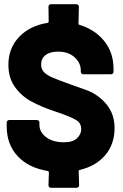

<svg xmlns="http://www.w3.org/2000/svg" viewBox="-20 -812 586 915"><path d="M359 -2Q355 -1 355 4L357 71Q357 76 353.5 79.5Q350 83 345 83H223Q218 83 214.5 79.5Q211 76 211 71L213 9Q213 5 208 3Q116 -12 64 -68Q12 -124 12 -209V-228Q12 -233 15.5 -236.5Q19 -240 24 -240H156Q161 -240 164.5 -236.5Q168 -233 168 -228V-216Q168 -183 199.5 -158.5Q231 -134 285 -134Q327 -134 347 -153Q367 -172 367 -197Q367 -225 343.5 -239.5Q320 -254 260 -275Q246 -279 239 -282Q177 -303 131 -327.5Q85 -352 52.5 -395.5Q20 -439 20 -503Q20 -583 71.5 -636.5Q123 -690 207 -703Q212 -705 212 -709L211 -780Q211 -785 214.5 -788.5Q218 -792 223 -792H344Q349 -792 352.5 -788.5Q356 -785 356 -780L354 -699Q354 -695 358 -694Q433 -671 477 -616Q521 -561 521 -484V-470Q521 -465 517.5 -461.5Q514 -458 509 -458H377Q372 -458 368.5 -461.5Q365 -465 365 -470V-477Q365 -512 335.5 -539Q306 -566 256 -566Q219 -566 197.5 -550Q176 -534 176 -505Q176 -483 189.5 -468.5Q203 -454 231 -442Q259 -430 318 -409Q326 -406 387 -384.5Q448 -363 487 -315.5Q526 -268 526 -202Q526 -125 481.5 -72.5Q437 -20 359 -2Z"/></svg>

Font: BARLOWEXTRABOLD
Style: Regular
Weight: 800
Designer: Jeremy Tribby
Foundry: Tribby Type
Version: Version 1.422